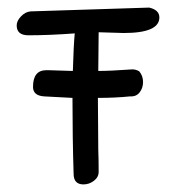

<svg xmlns="http://www.w3.org/2000/svg" viewBox="-20 -486 497 506"><path d="M24 -419Q24 -393 55 -393Q110 -393 177 -398Q174 -368 172 -299L108 -301H102Q67 -301 67 -257Q67 -234 96 -232L171 -228Q171 -123 174 -28Q174 0 200 0Q215 0 227.5 -9.5Q240 -19 240 -33Q240 -67 239 -91L238 -228Q284 -228 323 -232Q339 -231 348 -242.5Q357 -254 357 -270Q357 -286 347 -298Q337 -304 326 -303Q269 -299 239 -299L240 -401L306 -399Q400 -399 400 -440Q400 -460 373 -466L61 -456Q47 -455 35.5 -443Q24 -431 24 -419Z"/></svg>

Font: Patrick Hand SC
Style: Regular
Weight: 400
Designer: Patrick Wagesreiter
Foundry: Patrick Wagesreiter
Version: Version 2.001; ttfautohint (v1.8.2)